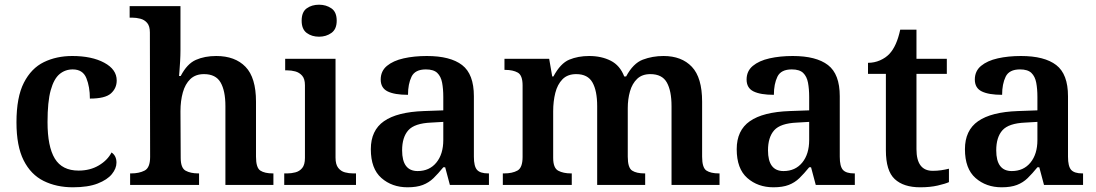

<svg xmlns="http://www.w3.org/2000/svg" viewBox="-20 -786 4659 816"><path d="M290 10Q220 10 165.5 -17Q111 -44 80.5 -104.5Q50 -165 50 -266Q50 -373 81.5 -434.5Q113 -496 166.5 -522Q220 -548 287 -548Q370 -548 423 -519.5Q476 -491 476 -444Q476 -411 451.5 -389Q427 -367 362 -367Q362 -417 347 -454Q332 -491 289 -491Q257 -491 233 -471Q209 -451 195.5 -402.5Q182 -354 182 -267Q182 -163 213 -112Q244 -61 314 -61Q363 -61 400 -83Q437 -105 454 -138Q475 -124 475 -95Q475 -70 455.5 -46Q436 -22 395 -6Q354 10 290 10Z M533 0V-49H538Q571 -49 594.5 -61Q618 -73 618 -119L617 -648Q617 -675 605.5 -688.5Q594 -702 576.5 -706.5Q559 -711 542 -711H531V-760H747V-574Q747 -551 745.5 -525Q744 -499 742.5 -481Q741 -463 741 -463H748Q775 -515 812.5 -531.5Q850 -548 899 -548Q979 -548 1023.5 -502Q1068 -456 1068 -354V-120Q1068 -73 1086.5 -61Q1105 -49 1139 -49H1142V0H938V-335Q938 -400 917.5 -435.5Q897 -471 847 -471Q811 -471 789 -450Q767 -429 757 -393Q747 -357 747 -313L748 -115Q748 -72 769 -60.5Q790 -49 823 -49H826V0Z M1336 -630Q1305 -630 1283.5 -646Q1262 -662 1262 -698Q1262 -735 1283.5 -750.5Q1305 -766 1336 -766Q1366 -766 1388.5 -750.5Q1411 -735 1411 -698Q1411 -662 1388.5 -646Q1366 -630 1336 -630ZM1188 0V-49H1201Q1218 -49 1235.5 -53.5Q1253 -58 1264.5 -72Q1276 -86 1276 -115V-424Q1276 -451 1264 -464.5Q1252 -478 1235 -482.5Q1218 -487 1201 -487H1192V-536H1406V-116Q1406 -87 1417.5 -72.5Q1429 -58 1446 -53.5Q1463 -49 1481 -49H1493V0Z M1712 10Q1646 10 1601 -29.5Q1556 -69 1556 -152Q1556 -232 1612 -271Q1668 -310 1781 -314L1864 -317V-374Q1864 -408 1859 -434.5Q1854 -461 1838.5 -476Q1823 -491 1790 -491Q1744 -491 1729 -460Q1714 -429 1714 -383Q1657 -383 1627.5 -397.5Q1598 -412 1598 -448Q1598 -484 1624.5 -506Q1651 -528 1695.5 -538Q1740 -548 1794 -548Q1894 -548 1944 -509.5Q1994 -471 1994 -377V-120Q1994 -79 2007.5 -64Q2021 -49 2055 -49H2058V0H1892L1872 -75H1864Q1842 -48 1822.5 -29Q1803 -10 1777 0Q1751 10 1712 10ZM1755 -59Q1805 -59 1834.5 -95Q1864 -131 1864 -191V-268L1812 -265Q1742 -262 1715.5 -232.5Q1689 -203 1689 -147Q1689 -59 1755 -59Z M2117 0V-49H2123Q2157 -49 2179 -61Q2201 -73 2201 -119V-423Q2201 -466 2180.5 -477.5Q2160 -489 2127 -489H2124V-536H2314L2327 -461H2332Q2362 -517 2399.5 -532.5Q2437 -548 2484 -548Q2536 -548 2575.5 -528Q2615 -508 2633 -461H2641Q2671 -517 2712 -532.5Q2753 -548 2800 -548Q2877 -548 2920.5 -502Q2964 -456 2964 -354V-120Q2964 -73 2982.5 -61Q3001 -49 3035 -49H3038V0H2834V-335Q2834 -400 2814 -435.5Q2794 -471 2744 -471Q2709 -471 2688 -451Q2667 -431 2657.5 -398Q2648 -365 2648 -326V-120Q2648 -73 2666.5 -61Q2685 -49 2719 -49H2722V0H2518V-335Q2518 -400 2498 -435.5Q2478 -471 2429 -471Q2392 -471 2370.5 -449Q2349 -427 2340 -391Q2331 -355 2331 -313V-115Q2331 -72 2352.5 -60.5Q2374 -49 2407 -49H2410V0Z M3267 10Q3201 10 3156 -29.5Q3111 -69 3111 -152Q3111 -232 3167 -271Q3223 -310 3336 -314L3419 -317V-374Q3419 -408 3414 -434.5Q3409 -461 3393.5 -476Q3378 -491 3345 -491Q3299 -491 3284 -460Q3269 -429 3269 -383Q3212 -383 3182.5 -397.5Q3153 -412 3153 -448Q3153 -484 3179.5 -506Q3206 -528 3250.5 -538Q3295 -548 3349 -548Q3449 -548 3499 -509.5Q3549 -471 3549 -377V-120Q3549 -79 3562.5 -64Q3576 -49 3610 -49H3613V0H3447L3427 -75H3419Q3397 -48 3377.5 -29Q3358 -10 3332 0Q3306 10 3267 10ZM3310 -59Q3360 -59 3389.5 -95Q3419 -131 3419 -191V-268L3367 -265Q3297 -262 3270.5 -232.5Q3244 -203 3244 -147Q3244 -59 3310 -59Z M3891 10Q3820 10 3782.5 -25Q3745 -60 3745 -147V-472H3669V-519Q3696 -519 3720 -529.5Q3744 -540 3760 -557Q3791 -590 3806 -660H3875V-536H4004V-472H3875V-152Q3875 -60 3944 -60Q3963 -60 3980 -62.5Q3997 -65 4013 -69V-12Q3998 -5 3965.5 2.5Q3933 10 3891 10Z M4237 10Q4171 10 4126 -29.5Q4081 -69 4081 -152Q4081 -232 4137 -271Q4193 -310 4306 -314L4389 -317V-374Q4389 -408 4384 -434.5Q4379 -461 4363.5 -476Q4348 -491 4315 -491Q4269 -491 4254 -460Q4239 -429 4239 -383Q4182 -383 4152.5 -397.5Q4123 -412 4123 -448Q4123 -484 4149.5 -506Q4176 -528 4220.5 -538Q4265 -548 4319 -548Q4419 -548 4469 -509.5Q4519 -471 4519 -377V-120Q4519 -79 4532.5 -64Q4546 -49 4580 -49H4583V0H4417L4397 -75H4389Q4367 -48 4347.5 -29Q4328 -10 4302 0Q4276 10 4237 10ZM4280 -59Q4330 -59 4359.5 -95Q4389 -131 4389 -191V-268L4337 -265Q4267 -262 4240.5 -232.5Q4214 -203 4214 -147Q4214 -59 4280 -59Z"/></svg>

Font: Noto Serif NP Hmong SemiBold
Style: Regular
Weight: 600
Designer: Dalton Maag Ltd
Foundry: Dalton Maag Ltd
Version: Version 1.001; ttfautohint (v1.8.4.7-5d5b)